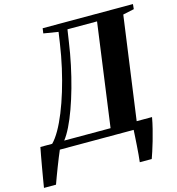

<svg xmlns="http://www.w3.org/2000/svg" viewBox="-191 -857 1081 1172"><g transform="rotate(-15 349.5 -271.0)"><path d="M-58.5 200.5Q-54.5 175.5 -48.8 141.8Q-43 108 -36.8 72.2Q-30.5 36.5 -24.8 5Q-19 -26.5 -15 -46.5H59.5Q83.5 -70.5 108 -113.2Q132.5 -156 155.5 -212.8Q178.5 -269.5 199 -336.8Q219.5 -404 236 -477.2Q252.5 -550.5 263.5 -625L274 -696.5L181.5 -711.5L186 -743H756.5L753.5 -711.5L683 -696.5L593.5 -46.5H690.5Q684.5 -12 675.2 25Q666 62 656 96.5Q646 131 637 158.2Q628 185.5 622.5 200.5H547Q549.5 180 551.8 153.5Q554 127 556 98.5Q558 70 559.5 44.2Q561 18.5 562 0H95.5Q88 17 77.5 43Q67 69 55.8 98Q44.5 127 34.5 154Q24.5 181 17.5 200.5ZM135.5 -46.5H428.5L517.5 -697.5H330.5L319 -621Q309 -551 294 -480.2Q279 -409.5 260.5 -343.2Q242 -277 221.2 -219.5Q200.5 -162 178.5 -117.5Q156.5 -73 135.5 -46.5Z"/></g></svg>

Font: Merriweather 96pt ExtraBold
Style: Italic
Weight: 800
Italic angle: -7.8°
Version: Version 2.101